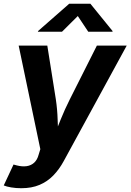

<svg xmlns="http://www.w3.org/2000/svg" viewBox="-38 -787 690 1015"><path d="M-18.2 193.3 33.5 82.8 50.5 87.4Q79.5 94.8 103 91.4Q126.5 87.9 142.8 72.9Q159.1 57.9 166.2 30.9L175.2 1.6L60.7 -545.9H212.1L257.1 -262.5Q265.1 -209.1 266.7 -155.3Q268.3 -101.6 272 -43.1H237.9Q260.9 -101.6 282.9 -155.6Q304.8 -209.6 331.4 -262.5L474.1 -545.9H631.9L299 64.4Q275.3 108.2 243.9 140.5Q212.6 172.8 171 190.4Q129.5 208 74.4 208Q46.3 208 21.4 203.8Q-3.5 199.6 -18.2 193.3ZM289.6 -619.1H162.3L163 -622.7L327.7 -767.1H440L557.2 -622.7L556.5 -619.1H428.7L373.3 -702.2Z"/></svg>

Font: Inter Variable
Style: Italic
Weight: 400
Italic angle: -9.39999°
Designer: Rasmus Andersson
Foundry: rsms
Version: Version 4.001;git-9221beed3